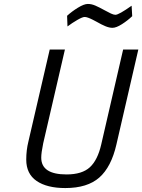

<svg xmlns="http://www.w3.org/2000/svg" viewBox="-20 -943 721 973"><path d="M469 -833Q464 -836 450 -843Q436 -850 426 -853.5Q416 -857 409 -857Q398 -857 372 -842Q346 -827 322 -809L320 -863Q344 -885 375 -904Q406 -923 425 -923Q444 -923 463.5 -914.5Q483 -906 512 -890Q528 -881 542 -874.5Q556 -868 565 -868Q582 -868 647 -914L650 -861Q627 -839 598 -820.5Q569 -802 550 -802Q534 -802 514.5 -810Q495 -818 469 -833ZM113 -134Q113 -182 124 -226L232 -692H309L199 -217Q189 -169 189 -144Q189 -59 317 -59Q396 -59 435.5 -95.5Q475 -132 493 -211L604 -692H681L570 -211Q544 -97 483.5 -43.5Q423 10 311 10Q218 10 165.5 -26Q113 -62 113 -134Z"/></svg>

Font: Cairo
Style: Italic
Weight: 400
Italic angle: -13°
Designer: Mohamed Gaber, Accademia di Belle Arti di Urbino and others
Foundry: Kief Type Foundry, Accademia di Belle Arti di Urbino and others
Version: Version 3.011